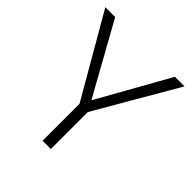

<svg xmlns="http://www.w3.org/2000/svg" viewBox="-192 -847 983 983"><g transform="rotate(45 299.5 -355.5)"><path d="M298.3 -323.2 515.6 -710.9H585L328.1 -267.6V0H268.1V-267.6L11.7 -710.9H83Z"/></g></svg>

Font: Vazir Thin FD
Style: Thin-FD
Weight: 100
Designer: Saber Rastikerdar
Foundry: Saber Rastikerdar
Version: Version 30.0.0